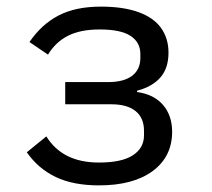

<svg xmlns="http://www.w3.org/2000/svg" viewBox="-20 -548 640 580"><path d="M61 -88 120 -136Q144 -97 183.5 -77Q223 -57 279 -57Q348 -57 381.5 -79Q415 -101 415 -139V-153Q415 -192 389.5 -212.5Q364 -233 316 -233H177V-300H306Q354 -300 379 -319Q404 -338 404 -373V-385Q404 -420 374.5 -439.5Q345 -459 281 -459Q223 -459 185.5 -440Q148 -421 125 -383L69 -421Q105 -474 156.5 -501Q208 -528 285 -528Q352 -528 398 -511.5Q444 -495 466.5 -463.5Q489 -432 489 -389Q489 -342 464.5 -314Q440 -286 394 -274V-270Q445 -263 472.5 -231Q500 -199 500 -150Q500 -75 441.5 -31.5Q383 12 279 12Q201 12 148 -13.5Q95 -39 61 -88Z"/></svg>

Font: iA Writer Mono V
Style: Regular
Weight: 400
Designer: Mike Abbink, Paul van der Laan, Pieter van Rosmalen
Foundry: Bold Monday
Version: Version 2.000